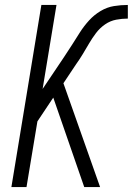

<svg xmlns="http://www.w3.org/2000/svg" viewBox="-20 -755 540 775"><path d="M384 0H320L195 -361L131 -265L87 0H26L147 -735H208L152 -396L238 -524Q255 -549 271 -574.5Q287 -600 303 -625Q319 -650 339.5 -672.5Q360 -695 386 -710.5Q412 -726 440 -730.5Q468 -735 496 -735V-680Q473 -680 449 -675.5Q425 -671 404 -656.5Q383 -642 367.5 -621.5Q352 -601 339.5 -579.5Q327 -558 314 -536.5Q301 -515 286 -494L236 -419Z"/></svg>

Font: Iosevka Light Oblique
Style: Regular
Weight: 300
Italic angle: -9°
Monospace: yes
Designer: Belleve Invis
Foundry: Belleve Invis
Version: Version 32.5.0; ttfautohint (v1.8.4)